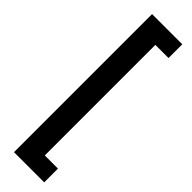

<svg xmlns="http://www.w3.org/2000/svg" viewBox="-376 -764 1115 1115"><g transform="rotate(45 181.5 -206.0)"><path d="M323 361V248H215V-660H323V-773H75V361Z"/></g></svg>

Font: Noto Sans Telugu ExtraBold
Style: Regular
Weight: 800
Designer: Jelle Bosma - Monotype Design Team
Foundry: Monotype Imaging Inc.
Version: Version 2.005